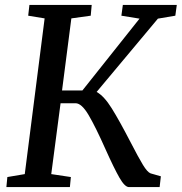

<svg xmlns="http://www.w3.org/2000/svg" viewBox="-20 -763 741 783"><path d="M512 -184Q545 -120 563 -90.5Q581 -61 594 -56L636 -44L631 0H506Q489 0 467 -38.5Q445 -77 410 -155Q370 -245 341.5 -293.5Q313 -342 288 -342H227L189 -53L269 -41L265 0H6L10 -41L81 -53L162 -688L95 -699L100 -743H354L350 -699L271 -688L233 -394H316L549 -687L475 -699L481 -743H701L695 -699L624 -687L374 -388Q404 -372 435.5 -321.5Q467 -271 512 -184Z"/></svg>

Font: Koeln Type Serif
Style: Italic
Weight: 400
Italic angle: -8°
Designer: Eben Sorkin
Foundry: Eben Sorkin
Version: Version 2.002